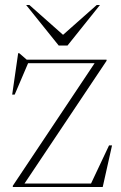

<svg xmlns="http://www.w3.org/2000/svg" viewBox="-20 -752 488 772"><path d="M31.5 0V-5L360.5 -498H93L39 -371.5H29L53 -538H57.5L87.5 -512H408.5V-507.5L78.5 -14H346L418.5 -167.5H430.5L393 0ZM382 -732 251.5 -569H216L85 -732H98L233.5 -612L369 -732Z"/></svg>

Font: Newsreader Display ExtraLight
Style: Regular
Weight: 275
Designer: Hugues Gentile
Foundry: Production Type
Version: Version 1.002